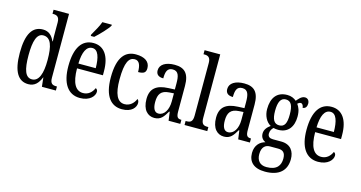

<svg xmlns="http://www.w3.org/2000/svg" viewBox="-97 -1206 3538 1884"><g transform="rotate(15 1671.5 -264.0)"><path d="M200 10C264 10 300 -29 325 -92H327L337 0H479V-41H471C434 -41 409 -52 409 -111V-760H252V-719H258C293 -719 323 -710 323 -650V-563C323 -526 323 -489 325 -458H321C298 -510 264 -546 203 -546C98 -546 41 -460 41 -267C41 -75 98 10 200 10ZM222 -45C156 -45 130 -118 130 -266C130 -411 156 -491 221 -491C298 -491 323 -411 323 -267C323 -132 294 -45 222 -45Z M671 -619V-606H706C754 -649 822 -721 842 -756V-766H746C731 -721 699 -670 671 -619ZM724 10C826 10 871 -50 871 -91C871 -109 862 -119 851 -124C832 -81 797 -45 742 -45C666 -45 624 -114 623 -264H886V-304C886 -462 822 -546 716 -546C601 -546 535 -452 535 -264C535 -90 602 10 724 10ZM800 -313H624C627 -430 658 -496 718 -496C777 -496 799 -422 800 -313Z M1151 10C1252 10 1290 -47 1290 -89C1290 -108 1284 -119 1274 -127C1256 -84 1220 -45 1163 -45C1088 -45 1054 -123 1054 -266C1054 -445 1091 -497 1148 -497C1198 -497 1211 -446 1211 -384C1267 -384 1290 -398 1290 -444C1290 -509 1237 -546 1147 -546C1045 -546 966 -479 966 -265C966 -70 1042 10 1151 10Z M1480 10C1547 10 1572 -31 1606 -88H1612L1624 0H1743V-41H1740C1704 -41 1691 -57 1691 -113V-372C1691 -499 1640 -546 1541 -546C1451 -546 1392 -510 1392 -450C1392 -409 1417 -388 1466 -388C1466 -453 1478 -497 1534 -497C1593 -497 1604 -448 1604 -373V-312L1539 -309C1418 -304 1359 -256 1359 -150C1359 -41 1413 10 1480 10ZM1508 -42C1467 -42 1449 -82 1449 -144C1449 -223 1476 -265 1559 -270L1605 -273V-191C1605 -106 1567 -42 1508 -42Z M1786 0H2017V-41H2008C1969 -41 1945 -52 1945 -115V-760H1786V-719H1796C1827 -719 1858 -710 1858 -651V-115C1858 -52 1834 -41 1796 -41H1786Z M2187 10C2254 10 2279 -31 2313 -88H2319L2331 0H2450V-41H2447C2411 -41 2398 -57 2398 -113V-372C2398 -499 2347 -546 2248 -546C2158 -546 2099 -510 2099 -450C2099 -409 2124 -388 2173 -388C2173 -453 2185 -497 2241 -497C2300 -497 2311 -448 2311 -373V-312L2246 -309C2125 -304 2066 -256 2066 -150C2066 -41 2120 10 2187 10ZM2215 -42C2174 -42 2156 -82 2156 -144C2156 -223 2183 -265 2266 -270L2312 -273V-191C2312 -106 2274 -42 2215 -42Z M2666 238C2812 238 2881 167 2881 54C2881 -23 2842 -89 2744 -89H2661C2628 -89 2607 -101 2607 -134C2607 -164 2623 -185 2637 -198C2648 -194 2672 -192 2685 -192C2787 -192 2836 -265 2836 -366C2836 -427 2820 -461 2800 -488C2810 -497 2819 -504 2833 -504C2848 -504 2861 -485 2861 -463C2891 -463 2904 -488 2904 -516C2904 -544 2889 -568 2858 -568C2820 -568 2793 -528 2778 -512C2755 -532 2725 -546 2685 -546C2580 -546 2528 -476 2528 -361C2528 -295 2558 -235 2605 -210C2573 -187 2547 -158 2547 -118C2547 -75 2572 -54 2596 -42C2544 -29 2496 14 2496 93C2496 184 2552 238 2666 238ZM2683 -237C2631 -237 2608 -278 2608 -364C2608 -455 2631 -500 2682 -500C2736 -500 2757 -457 2757 -365C2757 -277 2737 -237 2683 -237ZM2668 191C2598 191 2568 146 2568 86C2568 8 2610 -14 2650 -14H2732C2781 -14 2808 7 2808 68C2808 136 2775 191 2668 191Z M3143 10C3245 10 3290 -50 3290 -91C3290 -109 3281 -119 3270 -124C3251 -81 3216 -45 3161 -45C3085 -45 3043 -114 3042 -264H3305V-304C3305 -462 3241 -546 3135 -546C3020 -546 2954 -452 2954 -264C2954 -90 3021 10 3143 10ZM3219 -313H3043C3046 -430 3077 -496 3137 -496C3196 -496 3218 -422 3219 -313Z"/></g></svg>

Font: Noto Serif Ethiopic XCn
Style: Regular
Weight: 400
Width: 2
Designer: Monotype Design Team
Foundry: Monotype Imaging Inc.
Version: Version 2.102